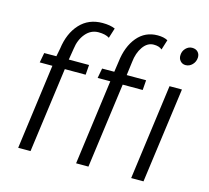

<svg xmlns="http://www.w3.org/2000/svg" viewBox="-114 -953 1182 1087"><g transform="rotate(15 477.0 -409.5)"><path d="M420.9 0 487.8 -498.5H413.6L424.3 -556.2L495.6 -556.6L504.4 -617.2Q515.1 -709 561.3 -764.2Q607.4 -819.3 680.7 -819.3Q716.8 -819.3 739.7 -806.6L721.2 -747.6Q703.6 -763.2 671.4 -762.7Q634.8 -762.2 609.4 -725.8Q584 -689.5 578.6 -635.7L568.4 -556.6H682.1L677.7 -498.5H560.5L493.2 0ZM81.5 0 148.4 -498.5H74.2L85 -556.2L156.2 -556.6L165.5 -604Q177.7 -695.8 228.5 -751Q279.3 -806.2 360.8 -806.2Q406.2 -806.2 434.6 -793.5L416 -734.4Q393.6 -749.5 351.6 -749.5Q307.1 -749 276.9 -712.9Q246.6 -676.8 239.7 -622.6L229 -556.6H347.7L343.3 -498.5H221.2L153.8 0ZM875 -697.3Q856 -697.3 843.8 -711.2Q831.5 -725.1 833 -745.6Q834 -769 850.1 -785.4Q866.2 -801.8 887.2 -801.8Q908.7 -801.8 920.9 -788.8Q933.1 -775.9 932.1 -755.9Q930.7 -731.4 914.1 -714.4Q897.5 -697.3 875 -697.3ZM743.7 0 818.8 -558.6H891.6L815.9 0Z"/></g></svg>

Font: HaufeMerriweatherSansLt
Style: Italic
Weight: 300
Designer: Eben Sorkin ( eben@eyebytes.com )
Foundry: Eben Sorkin
Version: Version 1.56